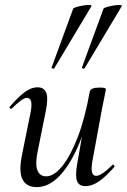

<svg xmlns="http://www.w3.org/2000/svg" viewBox="-20 -752 518 785"><path d="M130 13Q88 13 72 -18.5Q56 -50 70 -119L106 -297Q111 -327 106.5 -339.5Q102 -352 90 -352Q80 -352 64 -340Q48 -328 29 -309Q25 -305 21 -309Q17 -313 21 -317Q54 -355 80.5 -375Q107 -395 134 -395Q160 -395 169 -373Q178 -351 167 -297L135 -138Q123 -83 132.5 -57Q142 -31 169 -31Q200 -31 233.5 -71.5Q267 -112 297 -189Q327 -266 347 -377L361 -376Q342 -259 306.5 -171.5Q271 -84 226 -35.5Q181 13 130 13ZM329 9Q302 9 294.5 -13Q287 -35 296 -84L347 -377Q350 -394 387 -394Q403 -394 408 -392Q413 -390 413 -387Q413 -384 408 -361Q403 -338 398 -312L357 -89Q348 -33 373 -33Q384 -33 401 -44.5Q418 -56 439 -77Q442 -81 446 -76.5Q450 -72 447 -69Q412 -29 384 -10Q356 9 329 9ZM202 -473Q200 -470 195 -472Q190 -474 191 -476L279 -716Q281 -720 293 -723.5Q305 -727 320 -729.5Q335 -732 345.5 -731.5Q356 -731 354 -727ZM326 -473Q324 -470 319 -472Q314 -474 315 -476L403 -716Q405 -720 417.5 -723.5Q430 -727 444.5 -729.5Q459 -732 469.5 -731.5Q480 -731 478 -727Z"/></svg>

Font: Cormorant Medium
Style: Italic
Weight: 500
Italic angle: -10°
Designer: Christian Thalmann (Catharsis Fonts)
Foundry: Catharsis Fonts
Version: Version 4.000